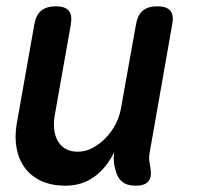

<svg xmlns="http://www.w3.org/2000/svg" viewBox="-20 -580 640 610"><path d="M411 10Q382 10 366.5 -4Q351 -18 345 -47Q342 -59 341.5 -72Q341 -85 343 -97Q318 -46 279 -18Q240 10 188 10Q145 10 112.5 -4.5Q80 -19 60 -45.5Q40 -72 33 -107.5Q26 -143 33 -186L89 -502Q94 -532 111 -546Q128 -560 157 -560Q187 -560 198.5 -546Q210 -532 205 -502L154 -214Q150 -192 152 -171Q154 -150 162.5 -134Q171 -118 187 -108Q203 -98 227 -98Q253 -98 276 -111Q299 -124 317.5 -143.5Q336 -163 348 -187Q360 -211 364 -234L412 -502Q417 -532 433.5 -546Q450 -560 480 -560Q509 -560 521 -546Q533 -532 527 -502L456 -98Q453 -85 454 -72.5Q455 -60 458 -47Q463 -18 451.5 -4Q440 10 411 10Z"/></svg>

Font: Maple Mono SemiBold
Style: Italic
Weight: 600
Italic angle: -10°
Monospace: yes
Designer: subframe7536
Version: Version 7.000